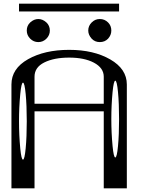

<svg xmlns="http://www.w3.org/2000/svg" viewBox="-20 -1020 790 1040"><path d="M625 -1000V-958H83V-1000ZM125 -363.3Q125 -449.2 119.1 -510.7Q113.3 -572.3 104.5 -572.3Q95.7 -572.3 89.8 -510.7Q83 -439.5 83 -363.3Q83 -287.1 89.8 -215.8Q95.7 -155.3 104.5 -155.3Q113.3 -155.3 119.1 -216.8Q125 -278.3 125 -363.3ZM589.8 -521.5Q583 -449.2 583 -375Q583 -300.8 589.8 -228.5Q595.7 -167 604.5 -167Q613.3 -167 619.1 -228.5Q625 -290 625 -375Q625 -460 619.1 -521.5Q613.3 -583 604.5 -583Q595.7 -583 589.8 -521.5ZM667 0H542V-417H167V0H42V-562.5Q42 -648.4 131.8 -699.2Q221.7 -750 354.5 -750Q487.3 -750 577.1 -698.2Q667 -646.5 667 -562.5ZM542 -458V-604.5Q542 -652.3 488.3 -680.7Q436.5 -708 354.5 -708Q272.5 -708 219.7 -681.6Q167 -655.3 167 -604.5V-458ZM583 -854.5Q583 -830.1 565.4 -810.5Q547.9 -792 520.5 -792Q494.1 -792 476.6 -810.5Q458 -831.1 458 -854.5Q458 -879.9 476.6 -898.4Q495.1 -917 520.5 -917Q546.9 -917 565.4 -898.4Q583 -880.9 583 -854.5ZM250 -854.5Q250 -829.1 231.4 -810.5Q212.9 -792 187.5 -792Q162.1 -792 143.6 -810.5Q125 -829.1 125 -854.5Q125 -880.9 143.6 -898.4Q164.1 -917 187.5 -917Q210.9 -917 231.4 -898.4Q250 -880.9 250 -854.5Z"/></svg>

Font: okolaksMetalik
Style: bold
Weight: 700
Width: 7
Version: Version 0.6